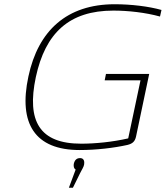

<svg xmlns="http://www.w3.org/2000/svg" viewBox="-20 -699 782 906"><path d="M735 -621 742 -652C682 -669 598 -679 521 -679C296 -679 160 -555 114 -338C66 -115 145 9 356 9C435 9 518 -1 581 -15C606 -21 617 -32 622 -55L684 -350H480L474 -320H643L585 -46C511 -29 429 -21 363 -21C167 -21 105 -127 149 -335C194 -544 307 -649 515 -649C584 -649 666 -640 735 -621ZM305 187H324L358 118C368 98 375 89 377 77V76C380 57 372 47 358 47C341 47 332 57 328 75V76C327 86 328 96 337 101Z"/></svg>

Font: LT Wave Text Thin Italic
Style: Regular
Weight: 100
Designer: Daniel Lyons
Version: Version 2.5 (Glyphs App)